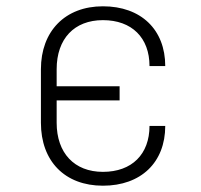

<svg xmlns="http://www.w3.org/2000/svg" viewBox="-20 -580 640 610"><path d="M307 10C428 10 505 -64 505 -180H455C455 -90 399 -34 307 -34C216 -34 160 -94 160 -190V-261H360V-306H160V-360C160 -457 216 -516 307 -516C399 -516 455 -460 455 -370H505C505 -486 428 -560 307 -560C187 -560 110 -481 110 -360V-190C110 -68 186 10 307 10Z"/></svg>

Font: JetBrains Mono Thin
Style: Regular
Weight: 100
Monospace: yes
Designer: Philipp Nurullin, Konstantin Bulenkov
Foundry: JetBrains
Version: Version 2.305